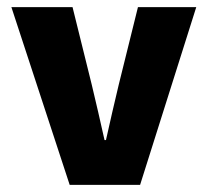

<svg xmlns="http://www.w3.org/2000/svg" viewBox="-20 -520 584 540"><path d="M176 0H374L532 -500H368L314 -282C302 -232 290 -180 278 -126H274C262 -180 250 -232 238 -282L184 -500H12Z"/></svg>

Font: Source Sans Pro Black
Style: Regular
Weight: 900
Designer: Paul D. Hunt
Foundry: Adobe Systems Incorporated
Version: Version 3.006;hotconv 1.0.111;makeotfexe 2.5.65597